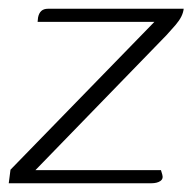

<svg xmlns="http://www.w3.org/2000/svg" viewBox="-32 -419 440 439"><path d="M49 -30H336L339 -20Q342 -10 334.5 -5Q327 0 314 0H-12L-8 -31L321 -369H54L55 -379Q57 -389 62.5 -394Q68 -399 78 -399H388Q387 -390 382.5 -381Q378 -372 369.5 -362Q361 -352 349 -339Z"/></svg>

Font: Genos Thin Light
Style: Italic
Weight: 300
Italic angle: -8°
Version: Version 1.010